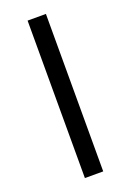

<svg xmlns="http://www.w3.org/2000/svg" viewBox="-139 -766 558 818"><g transform="rotate(-20 139.5 -357.0)"><path d="M98.1 0V-713.9H181.2V0Z"/></g></svg>

Font: f04114697
Style: Regular
Weight: 400
Foundry: Ascender Corporation
Version: Version 1.10